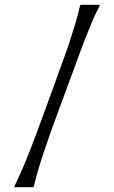

<svg xmlns="http://www.w3.org/2000/svg" viewBox="-20 -722 474 799"><path d="M40 53Q73 -14 104 -94Q135 -174 162 -249L229 -433Q238 -458 250 -491Q262 -524 273.5 -559.5Q285 -595 295.5 -631Q306 -667 313 -698L316 -702H394L395 -698Q378 -667 363 -631Q348 -595 334 -559.5Q320 -524 308 -491Q296 -458 287 -433L219 -249Q191 -174 164 -94Q137 -14 121 53L118 57H40Z"/></svg>

Font: Quattrocento
Style: Regular
Weight: 400
Designer: Pablo Impallari
Foundry: Pablo Impallari, Igino Marini, Branda Gallo
Version: Version 2.000